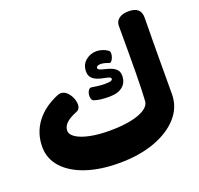

<svg xmlns="http://www.w3.org/2000/svg" viewBox="-135 -931 1132 1091"><g transform="rotate(-20 430.5 -385.5)"><path d="M407.1 11.2Q292 11.2 206.3 -18.1Q120.6 -47.3 73.1 -100.4Q25.6 -153.4 25.6 -224Q25.6 -307.3 73.1 -371.4Q120.7 -435.4 210.3 -472.3Q219.6 -475.8 228.1 -475.8Q249.4 -475.8 266.2 -458.9Q283 -442 292.2 -418Q301.3 -394 298.3 -373.7Q295.3 -353.4 277.1 -345.9Q231.8 -327.9 211.2 -307.7Q190.6 -287.6 190.6 -262.7Q190.6 -238.8 219.9 -220Q249.2 -201.2 300.5 -190.7Q351.8 -180.2 416.8 -180.2Q491 -180.2 545.7 -191.2Q600.3 -202.2 631.2 -222.3Q662 -242.3 664 -269.8Q666 -298.8 667.4 -342.7Q668.8 -386.7 669.3 -437.8Q669.8 -488.9 669.9 -541.1Q670 -593.3 670 -640.2Q670 -687 670 -721.8Q670 -749.7 691.1 -765.6Q712.2 -781.6 750.1 -781.6Q825.6 -781.6 823.6 -714.1Q823.6 -690.3 823.1 -655.7Q822.6 -621.1 822.2 -580.5Q821.8 -539.9 821.7 -495.9Q821.6 -451.9 821.4 -408.7Q821.3 -365.6 821.2 -325.9Q821.1 -286.2 820.9 -253.3Q820.4 -175.9 767.2 -115.9Q714 -56 621.1 -22.4Q528.1 11.2 407.1 11.2ZM482.3 -362.4Q455.4 -362.4 432.4 -364.9Q409.3 -367.4 390.8 -374.2Q381 -378 377.9 -390Q374.8 -402 377.2 -416.2Q379.6 -430.3 387.2 -439.8Q394.9 -449.3 404.9 -447.3Q418.7 -445.1 440.6 -442.2Q462.6 -439.3 481.3 -439.3Q511.1 -439.3 520.2 -443.4Q529.3 -447.4 529.3 -453.6Q529.3 -461.7 517 -465.6Q504.7 -469.6 486.1 -472.9Q467.6 -476.3 449.1 -483.5Q430.7 -490.7 418.3 -504.3Q406 -518 406 -542Q406 -583.4 434.7 -607.2Q463.4 -630.9 500.1 -630.9Q517.1 -630.9 535.3 -625.3Q553.4 -619.7 568.8 -608.2Q575.3 -604 575.6 -592Q575.9 -580 571.5 -567.7Q567.1 -555.4 560.3 -547.7Q553.6 -539.9 545.2 -543.3Q532.1 -548.8 519.4 -551.5Q506.8 -554.2 497.3 -554.2Q486 -554.2 478.8 -550.3Q471.6 -546.4 471.6 -539.9Q471.6 -531.6 483.5 -526.8Q495.4 -522.1 513.4 -517.9Q531.3 -513.8 549.4 -506.7Q567.4 -499.7 579.4 -486.4Q591.3 -473.1 591.3 -450.4Q591.3 -409.2 563.3 -385.8Q535.3 -362.4 482.3 -362.4Z"/></g></svg>

Font: Playpen Sans Arabic
Style: Regular
Weight: 400
Designer: Azza Alameddine, Laura Meseguer, Veronika Burian, José Scaglione
Foundry: TypeTogether
Version: Version 2.000